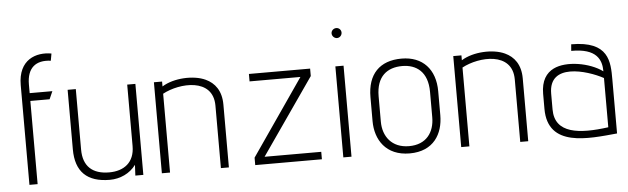

<svg xmlns="http://www.w3.org/2000/svg" viewBox="-47 -876 3442 1053"><g transform="rotate(-5 1674.5 -349.5)"><path d="M261 -707C178 -722 78 -690 78 -549V0H123V-458H229L248 -501H123V-549C123 -640 172 -679 254 -668Z M332 -501V-173C332 -50 395 11 520 11C577 11 631 -14 664 -59L661 0H705V-501H660V-163C660 -72 601 -30 520 -30C429 -30 377 -75 377 -168V-501Z M807 -501V0H852V-434C946 -485 1132 -498 1132 -344V0H1176V-346C1176 -422 1141 -467 1091 -490C1027 -520 917 -515 852 -474V-501Z M1330 -501V-460H1610L1321 -41V0H1688V-41H1376L1667 -460V-501Z M1806 -501V0H1851V-501ZM1801 -683C1801 -668 1814 -655 1829 -655C1844 -655 1856 -668 1856 -683C1856 -698 1844 -710 1829 -710C1814 -710 1801 -698 1801 -683Z M1983 -184C1983 -82 2040 10 2171 10C2303 10 2356 -82 2356 -184V-316C2356 -437 2287 -512 2171 -512C2050 -512 1983 -442 1983 -316ZM2028 -317C2028 -427 2089 -471 2171 -471C2249 -471 2311 -427 2311 -317V-177C2311 -94 2266 -30 2171 -30C2076 -30 2028 -96 2028 -177Z M2455 -501V0H2500V-434C2594 -485 2780 -498 2780 -344V0H2824V-346C2824 -422 2789 -467 2739 -490C2675 -520 2565 -515 2500 -474V-501Z M3102 -473C3243 -474 3268 -409 3268 -346C3197 -398 3069 -420 2998 -385C2957 -365 2928 -324 2928 -252V-169C2928 45 3154 15 3313 0V-298C3313 -394 3313 -509 3105 -509ZM2972 -249C2972 -418 3178 -358 3268 -309V-38C3107 -16 2972 -28 2972 -162Z"/></g></svg>

Font: Advent Pro
Style: Light
Weight: 300
Designer: Andreas Kalpakidis
Foundry: Andreas Kalpakidis
Version: Version 2.002 2007